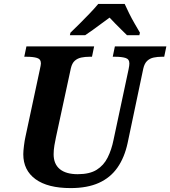

<svg xmlns="http://www.w3.org/2000/svg" viewBox="-20 -951 870 981"><path d="M341 10Q224 10 161.5 -35.5Q99 -81 99 -163Q99 -179 102.5 -207Q106 -235 110 -252L183 -593Q186 -607 187.5 -615Q189 -623 189 -627Q189 -649 169 -655Q149 -661 117 -661H104L115 -714H461L450 -661H437Q415 -661 395.5 -657Q376 -653 362 -640.5Q348 -628 342 -602L266 -250Q262 -233 258 -208.5Q254 -184 254 -163Q254 -113 285.5 -87Q317 -61 377 -61Q438 -61 474 -83.5Q510 -106 530 -146Q550 -186 560 -236L637 -597Q639 -605 640 -614Q641 -623 641 -627Q641 -649 621 -655Q601 -661 569 -661H556L567 -714H830L819 -661H806Q785 -661 765.5 -657Q746 -653 732 -640Q718 -627 712 -600L632 -220Q616 -146 580 -94.5Q544 -43 485 -16.5Q426 10 341 10ZM340 -784Q360 -803 385.5 -828.5Q411 -854 437 -881Q463 -908 482 -931H617Q626 -911 639.5 -883.5Q653 -856 668.5 -829.5Q684 -803 695 -784L692 -771H629Q618 -782 601.5 -798Q585 -814 568.5 -831Q552 -848 540 -861Q522 -848 499 -831Q476 -814 454 -798Q432 -782 415 -771H337Z"/></svg>

Font: Noto Serif
Style: Italic
Weight: 400
Italic angle: -12°
Designer: Monotype Design Team
Foundry: Monotype Imaging Inc.
Version: Version 2.013